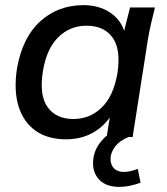

<svg xmlns="http://www.w3.org/2000/svg" viewBox="-20 -533 649 747"><path d="M236 9Q166 9 119 -24Q72 -57 52.5 -118.5Q33 -180 46 -266Q67 -387 136.5 -450Q206 -513 305 -513Q363 -513 405.5 -486Q448 -459 463 -413L486 -504H583Q575 -473 568 -442.5Q561 -412 556 -383L496 0H395L407 -76Q379 -36 335.5 -13.5Q292 9 236 9ZM266 -70Q330 -70 376 -115Q422 -160 437 -249Q451 -342 417.5 -387.5Q384 -433 317 -433Q252 -433 206.5 -388Q161 -343 147 -256Q132 -163 165 -116.5Q198 -70 266 -70ZM443 194Q395 194 368.5 168.5Q342 143 342 102Q342 55 373 17.5Q404 -20 452 -39L480 0Q444 15 427 38.5Q410 62 410 86Q410 108 423.5 122Q437 136 462 136Q485 136 516 124L527 178Q507 185 486.5 189.5Q466 194 443 194Z"/></svg>

Font: Mulish SemiBold
Style: Italic
Weight: 600
Italic angle: -9°
Designer: Vernon Adams
Foundry: Vernon Adams
Version: Version 3.603; ttfautohint (v1.8.3)